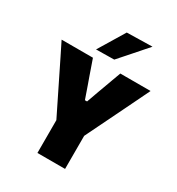

<svg xmlns="http://www.w3.org/2000/svg" viewBox="-223 -1105 1143 1242"><g transform="rotate(30 349.0 -484.0)"><path d="M247.5 0V-245L109.5 -525Q86.5 -572 65.2 -615Q44 -658 16.5 -713H250.5Q264 -675 273.2 -648Q282.5 -621 291 -596.8Q299.5 -572.5 310 -543.5L343 -449H359L392 -541Q403.5 -571.5 412.5 -596.8Q421.5 -622 431.5 -649Q441.5 -676 455 -713H681Q658 -665.5 635 -618Q612 -570.5 590 -525.5L454 -247V0ZM241 -769.5Q270.5 -818 299.8 -866.5Q329 -915 358.5 -963.5L548.5 -967.5Q504 -916.5 460.5 -867.2Q417 -818 376 -771.5Z"/></g></svg>

Font: Commissioner ExtraBold
Style: Regular
Weight: 800
Designer: Kostas Bartsokas
Foundry: Kostas Bartsokas
Version: Version 1.000; ttfautohint (v1.8.3)